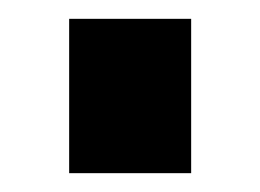

<svg xmlns="http://www.w3.org/2000/svg" viewBox="-20 -426 279 206"><path d="M54.2 -240.2V-405.8H185.1V-240.2Z"/></svg>

Font: Rawline ExtraBold
Style: Regular
Weight: 800
Designer: Matt McInerney, Pablo Impallari, Rodrigo Fuenzalida
Foundry: Matt McInerney, Pablo Impallari, Rodrigo Fuenzalida
Version: Version 4.020;PS 004.020;hotconv 1.0.88;makeotf.lib2.5.64775